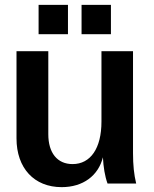

<svg xmlns="http://www.w3.org/2000/svg" viewBox="-20 -756 635 791"><path d="M234 15C322 15 385 -32 404 -108C406 -68 412 -30 423 0H541C532 -37 528 -76 528 -125V-545H398V-255C398 -145 353 -80 279 -80C216 -80 179 -126 179 -203V-545H48V-186C48 -63 121 15 234 15ZM316 -615H437V-736H316ZM139 -615H260V-736H139Z"/></svg>

Font: Ronzino
Style: Bold
Weight: 700
Designer: Nunzio Mazzaferro
Foundry: Collletttivo
Version: Version 1.000;Glyphs 3.3 (3337)